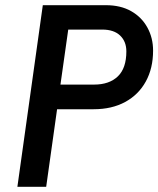

<svg xmlns="http://www.w3.org/2000/svg" viewBox="-20 -720 610 740"><path d="M47 0 145 -700H388Q445 -700 485.5 -677Q526 -654 548 -614Q570 -574 570 -525Q570 -457 542 -406Q514 -355 462.5 -327Q411 -299 341 -299H200L158 0ZM213 -394H343Q401 -394 434 -425.5Q467 -457 467 -522Q467 -560 443 -583Q419 -606 374 -606H243Z"/></svg>

Font: Finlandica Medium
Style: Italic
Weight: 500
Italic angle: -8°
Designer: Niklas Ekholm, Juho Hiilivirta, Jaakko Suomalainen
Foundry: Helsinki Type Studio
Version: Version 1.063